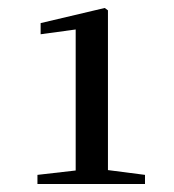

<svg xmlns="http://www.w3.org/2000/svg" viewBox="-20 -930 436 482"><path d="M170 -468H344V-491L251 -503V-904L243 -910L82 -872V-844L170 -856V-502L74 -491V-468Z"/></svg>

Font: Noto Serif CJK HK SemiBold
Style: Regular
Weight: 600
Designer: Ryoko NISHIZUKA 西塚涼子 (kana & ideographs); Frank Grießhammer (Latin, Greek & Cyrillic); Wenlong ZHANG 张文龙 (bopomofo); San
Foundry: Adobe
Version: Version 2.001;hotconv 1.1.0;makeotfexe 2.6.0